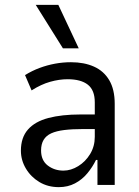

<svg xmlns="http://www.w3.org/2000/svg" viewBox="-20 -761 572 790"><path d="M222 9Q177 9 142 -12Q107 -33 86.5 -67.5Q66 -102 66 -141Q66 -195 95 -228Q124 -261 179 -275.5Q234 -290 311 -290H383V-230H322Q277 -230 244.5 -226Q212 -222 191 -212.5Q170 -203 159.5 -185.5Q149 -168 149 -142Q149 -101 176.5 -80Q204 -59 241 -59Q272 -59 302 -77.5Q332 -96 351 -127.5Q370 -159 370 -198V-340Q370 -390 341.5 -412.5Q313 -435 258 -435Q224 -435 186.5 -424.5Q149 -414 110 -389L83 -452Q112 -470 143 -481.5Q174 -493 206.5 -499Q239 -505 272 -505Q326 -505 366.5 -487Q407 -469 429.5 -431Q452 -393 452 -334V0H381V-103H375Q361 -74 339.5 -48Q318 -22 288.5 -6.5Q259 9 222 9ZM239 -562 127 -741H220L304 -562Z"/></svg>

Font: Nunito Sans 7pt Condensed
Style: Regular
Weight: 400
Width: 3
Designer: Vernon Adams
Foundry: Vernon Adams
Version: Version 3.101;gftools[0.9.27]